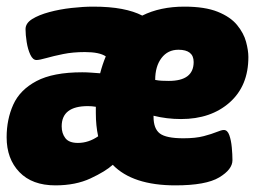

<svg xmlns="http://www.w3.org/2000/svg" viewBox="-28 -551 783 579"><path d="M139 8Q69 8 30.5 -32Q-8 -72 -8 -137Q-8 -191 12 -235.5Q32 -280 82 -306.5Q132 -333 220 -333Q233 -333 246.5 -332Q260 -331 274 -330Q281 -357 291 -381Q272 -394 228 -394Q192 -394 162.5 -388Q133 -382 112 -376Q91 -370 82 -370Q71 -370 63.5 -386Q56 -402 52.5 -424Q49 -446 49 -463Q49 -481 69 -493.5Q89 -506 120.5 -514.5Q152 -523 187.5 -527Q223 -531 253 -531Q303 -531 339.5 -524Q376 -517 401 -504Q455 -531 528 -531Q590 -531 628.5 -515.5Q667 -500 687 -475.5Q707 -451 714 -425Q721 -399 721 -379Q721 -292 664.5 -242Q608 -192 518 -192Q475 -192 435 -202V-199Q435 -163 454 -148.5Q473 -134 525 -134Q562 -134 586.5 -140.5Q611 -147 625.5 -153Q640 -159 647 -159Q658 -159 663.5 -143.5Q669 -128 671 -106.5Q673 -85 673 -68Q673 -40 633 -16Q593 8 501 8Q372 8 312 -54Q290 -34 245 -13Q200 8 139 8ZM481 -307Q556 -307 556 -364Q556 -401 510 -401Q478 -401 459 -376Q440 -351 440 -310Q450 -308 460 -307.5Q470 -307 481 -307ZM158 -170Q158 -149 169 -134.5Q180 -120 207 -120Q239 -120 268 -140Q261 -172 261 -210Q261 -220 261 -229Q249 -231 237 -231Q158 -231 158 -170Z"/></svg>

Font: Asap Semi Condensed Semi Condensed Black
Style: Italic
Weight: 900
Width: 4
Italic angle: -6°
Designer: Pablo Cosgaya
Foundry: Omnibus-Type
Version: Version 3.001; ttfautohint (v1.8.4.7-5d5b)